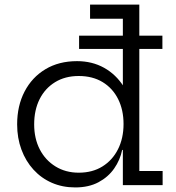

<svg xmlns="http://www.w3.org/2000/svg" viewBox="-20 -810 772 840"><path d="M326 -596V-654H690.5V-596ZM517.5 0V-199L520.5 -238V-301.5L517.5 -371.5V-728H374V-790H589.5V-62H691.5V0ZM317 -542.5Q383 -542.5 435.2 -513.5Q487.5 -484.5 521.5 -430.8Q555.5 -377 566.5 -302L520.5 -267.5Q520.5 -329 496.8 -376.5Q473 -424 429 -450.8Q385 -477.5 324.5 -477.5Q265 -477.5 221 -450.5Q177 -423.5 153.2 -376Q129.5 -328.5 129.5 -266Q129.5 -204 154 -156.5Q178.5 -109 222.8 -81.8Q267 -54.5 324.5 -54.5Q384.5 -54.5 428.2 -81.8Q472 -109 496.2 -157Q520.5 -205 520.5 -267.5L531.5 -154H514.5Q505.5 -110 479.5 -72.8Q453.5 -35.5 411 -12.8Q368.5 10 309 10Q253.5 10 207 -10.2Q160.5 -30.5 126.5 -67.8Q92.5 -105 73.8 -155.5Q55 -206 55 -266Q55 -347 87.5 -409.5Q120 -472 178.8 -507.2Q237.5 -542.5 317 -542.5Z"/></svg>

Font: Hepta Slab ExtraLight
Style: Regular
Weight: 400
Version: Version 1.102